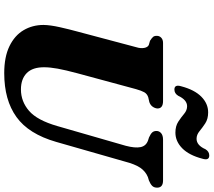

<svg xmlns="http://www.w3.org/2000/svg" viewBox="-69 -879 960 862"><g transform="rotate(90 411.0 -448.0)"><path d="M546 -225.5 634.5 -532.5Q645.5 -574.5 640.5 -599Q635.5 -623.5 611 -632.5L597 -637Q580.5 -644.5 574.2 -651.8Q568 -659 568 -670.5Q568 -683 578 -691.5Q588 -700 607 -700H790Q822.5 -700 822.5 -673.5Q822.5 -659 814.2 -651Q806 -643 790 -636.5L775 -632Q749.5 -621.5 733.2 -597.8Q717 -574 705 -527.5L617 -220Q581.5 -96.5 505.2 -41.8Q429 13 308.5 13Q235.5 13 187.2 -10.5Q139 -34 115.5 -74Q92 -114 92 -163.5Q92.5 -194 102.2 -237.2Q112 -280.5 121.5 -315L192 -580Q198 -599 195.2 -615Q192.5 -631 182 -636L163 -641.5Q150.5 -649.5 145.5 -655.5Q140.5 -661.5 141 -673Q141 -684 149.5 -692Q158 -700 173 -700H433.5Q467 -700 467 -675Q466.5 -664.5 459.5 -654Q452.5 -643.5 438.5 -638.5L416.5 -633.5Q401.5 -628.5 394.2 -615.8Q387 -603 380 -578L309 -315.5Q294.5 -261.5 288.2 -226.8Q282 -192 282 -167Q281.5 -114.5 308 -88.2Q334.5 -62 381.5 -62Q435.5 -62 477.8 -98.5Q520 -135 546 -225.5ZM575.5 -755.5Q546 -755.5 526.2 -768.5Q506.5 -781.5 490.8 -794.8Q475 -808 457 -808Q428.5 -808 410 -768Q399.5 -751 382 -751Q358 -751 367.5 -782Q383 -841 414 -871.8Q445 -902.5 484.5 -902.5Q514 -902.5 533.8 -889.5Q553.5 -876.5 569.2 -863.5Q585 -850.5 603 -850.5Q632.5 -850.5 650 -890.5Q660.5 -907.5 678 -907.5Q702 -907.5 692.5 -876.5Q677 -817 645.8 -786.2Q614.5 -755.5 575.5 -755.5Z"/></g></svg>

Font: Fraunces 9pt
Style: Bold Italic
Weight: 700
Italic angle: -16°
Version: Version 1.000;[b76b70a41]